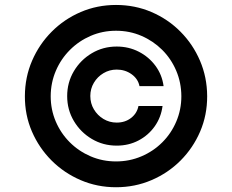

<svg xmlns="http://www.w3.org/2000/svg" viewBox="-20 -759 955 790"><path d="M256.4 -363.6Q256.4 -419.7 283.9 -466.1Q311.4 -512.4 357.8 -540Q404.1 -567.5 460.2 -567.5Q509.6 -567.5 551.1 -546.2Q592.7 -524.9 619.9 -487.9Q647 -451 653.1 -404.5H554Q547.9 -434.7 521.3 -453.7Q494.7 -472.7 460.2 -472.7Q430.4 -472.7 405.7 -457.9Q381 -443.2 366.3 -418.5Q351.6 -393.8 351.6 -364Q351.6 -333.8 366.3 -309.1Q381 -284.4 405.7 -269.5Q430.4 -254.6 460.2 -254.6Q494.7 -254.6 519.2 -273.6Q543.7 -292.6 549.7 -322.8H648.8Q642.8 -276.3 616.7 -239.3Q590.6 -202.4 550.1 -181.1Q509.6 -159.8 460.2 -159.8Q404.1 -159.8 357.8 -187.3Q311.4 -214.8 283.9 -261.2Q256.4 -307.5 256.4 -363.6ZM457.4 11.4Q380 11.4 312 -17.8Q244 -46.9 192.3 -98.5Q140.6 -150.2 111.3 -218Q82 -285.9 82.4 -363.6Q82.7 -441.4 112 -509.2Q141.3 -577.1 192.8 -628.7Q244.3 -680.4 312.1 -709.5Q380 -738.6 457.4 -738.6Q535.2 -738.6 603.2 -709.5Q671.2 -680.4 722.5 -628.7Q773.8 -577.1 802.9 -509.2Q832 -441.4 832.4 -363.6Q832.7 -285.9 803.6 -218Q774.5 -150.2 723 -98.5Q671.5 -46.9 603.3 -17.8Q535.2 11.4 457.4 11.4ZM457.4 -94.8Q513.1 -94.8 562.1 -115.8Q611.2 -136.7 647.9 -173.5Q684.7 -210.2 705.4 -259.1Q726.2 -307.9 726.2 -363.3Q725.9 -419 705.1 -468Q684.3 -517 647.4 -553.8Q610.4 -590.6 561.8 -611.5Q513.1 -632.5 457.4 -632.5Q402 -632.5 353.3 -611.5Q304.7 -590.6 267.8 -553.6Q230.8 -516.7 209.9 -467.9Q188.9 -419 188.6 -363.3Q188.6 -308.2 209.3 -259.4Q230.1 -210.6 267 -173.7Q304 -136.7 352.8 -115.8Q401.6 -94.8 457.4 -94.8Z"/></svg>

Font: InterMG SemiBold
Style: Regular
Weight: 600
Designer: Rasmus Andersson
Foundry: rsms
Version: Version 3.019;December 26, 2023;FontCreator 15.0.0.2955 64-b